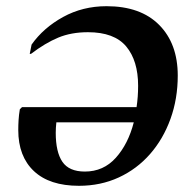

<svg xmlns="http://www.w3.org/2000/svg" viewBox="-20 -591 633 620"><path d="M235 9Q140 9 89.5 -38.5Q39 -86 39 -171Q39 -187 40 -203.5Q41 -220 44 -238L51 -245H421Q426 -278 426 -314Q426 -395 387.5 -441Q349 -487 264 -487Q210 -487 168 -469.5Q126 -452 80 -417H76L82 -447Q120 -501 183.5 -536Q247 -571 324 -571Q434 -571 494 -510.5Q554 -450 554 -347Q554 -272 530.5 -207Q507 -142 464.5 -93.5Q422 -45 363.5 -18Q305 9 235 9ZM160 -162Q160 -100 181.5 -68.5Q203 -37 254 -37Q314 -37 354 -81.5Q394 -126 412 -196H162Q160 -178 160 -162Z"/></svg>

Font: Spectral SC
Style: Bold Italic
Weight: 700
Italic angle: -10°
Designer: Jean-Baptiste Levee
Foundry: Production Type
Version: Version 2.001